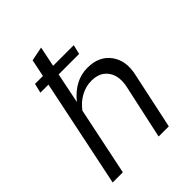

<svg xmlns="http://www.w3.org/2000/svg" viewBox="-206 -845 960 960"><g transform="rotate(-45 273.5 -365.0)"><path d="M27 0 146 -573H89L101 -623H157L176 -715L251 -730L229 -623H375L363 -573H218L185 -411Q219 -453 258.5 -474Q298 -495 343 -495Q425 -495 466 -439.5Q507 -384 488 -300L424 0H352L414 -285Q429 -352 400.5 -393.5Q372 -435 312 -435Q272 -435 236 -415.5Q200 -396 174 -361L99 0Z"/></g></svg>

Font: Red Hat Text
Style: Italic
Weight: 400
Italic angle: -12°
Designer: Pentagram / MCKL
Foundry: Pentagram / MCKL
Version: Version 1.005; Red Hat Text Italic